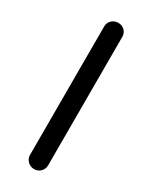

<svg xmlns="http://www.w3.org/2000/svg" viewBox="-161 -628 533 673"><g transform="rotate(30 105.5 -292.0)"><path d="M142.6 -551.8V-32.2Q142.6 -17.6 132.3 -6.8Q122.1 3.9 106.4 3.9Q90.8 3.9 80.1 -6.8Q69.3 -17.6 69.3 -32.2V-551.8Q69.3 -567.4 80.1 -577.6Q90.8 -587.9 106.4 -587.9Q122.1 -587.9 132.3 -577.6Q142.6 -567.4 142.6 -551.8Z"/></g></svg>

Font: NTR
Style: Regular
Weight: 400
Designer: Purushoth Kumar Guthula
Foundry: Silicon Andhra, USA.
Version: Version 1.0.5; ttfautohint (v1.2.25-373a) -l 7 -r 28 -G 50 -